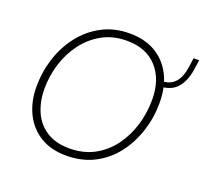

<svg xmlns="http://www.w3.org/2000/svg" viewBox="-123 -850 1068 1002"><g transform="rotate(20 411.0 -348.5)"><path d="M339 8Q254 8 194 -29Q134 -66 102.5 -131Q71 -196 71 -279Q71 -360 95.5 -436Q120 -512 167 -572.5Q214 -633 281.5 -669Q349 -705 435 -705Q519 -705 579 -669.5Q639 -634 671.5 -569.5Q704 -505 704 -417Q704 -335 679.5 -259Q655 -183 608.5 -122.5Q562 -62 494 -27Q426 8 339 8ZM341 -33Q419 -33 478.5 -65Q538 -97 579 -152Q620 -207 641 -276Q662 -345 662 -419Q662 -531 602 -597.5Q542 -664 434 -664Q357 -664 297.5 -631Q238 -598 197 -543Q156 -488 135 -420.5Q114 -353 114 -282Q114 -211 139 -154.5Q164 -98 215 -65.5Q266 -33 341 -33ZM669 -499 670 -528Q723 -528 750 -559.5Q777 -591 784 -648L791 -697H822L814 -643Q804 -575 769.5 -537Q735 -499 669 -499Z"/></g></svg>

Font: Hanken Grotesk ExtraLight
Style: Italic
Weight: 250
Italic angle: -8°
Designer: Alfredo Marco Pradil
Foundry: Hanken Design Co.
Version: Version 3.013